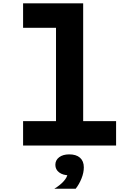

<svg xmlns="http://www.w3.org/2000/svg" viewBox="-20 -868 790 1145"><path d="M117.7 -848H476V-145.6H672.3V0H117.7V-145.6H314V-702.4H117.7ZM393 177.4Q355.3 177.4 332.7 160.2Q310.1 143 310.1 115Q310.1 87 332.7 69.8Q355.3 52.6 393 52.6Q430.7 52.6 453.3 69.8Q475.9 87 475.9 115Q475.9 143 453.3 160.2Q430.7 177.4 393 177.4ZM304.1 257.4Q337.9 237.1 359.5 213.1Q381.1 189.1 382.6 169.4L393 52.6Q434.7 52.6 457.3 72.8Q479.9 93 479.9 130Q479.9 162 466.1 196.3Q452.4 230.7 431.4 257.4Z"/></svg>

Font: Martian Mono SemiExpanded
Style: Regular
Weight: 400
Width: 6
Monospace: yes
Designer: Roman Shamin
Foundry: Evil Martians
Version: Version 1.000